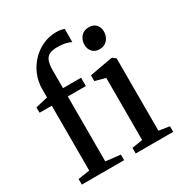

<svg xmlns="http://www.w3.org/2000/svg" viewBox="-191 -965 1036 1100"><g transform="rotate(-30 327.0 -415.0)"><path d="M30.5 0V-37L107.5 -48.5V-477.5H27L26.5 -513L107.5 -532V-584Q107.5 -637.5 126.8 -682.5Q146 -727.5 178.5 -760.5Q211 -793.5 252.2 -811.8Q293.5 -830 336.5 -830Q358.5 -830 371.5 -827.2Q384.5 -824.5 392 -821.5L391.5 -733.5Q381 -741 356.8 -746.8Q332.5 -752.5 300 -752.5Q270 -752.5 250.8 -743.5Q231.5 -734.5 222.5 -712.2Q213.5 -690 213.5 -650.5V-532.5H333V-477.5H213.5V-48L310.5 -37V0ZM387 0V-37L457.5 -48.5V-459.5L389 -478V-516L534.5 -542.5H544.5L565 -526.5V-48L635 -37V0ZM507 -620.5Q477.5 -620.5 460.8 -639Q444 -657.5 444 -686Q444 -717 462.8 -739Q481.5 -761 515 -761H516Q545.5 -761 562.2 -743Q579 -725 579 -696.5Q579 -665.5 560 -643Q541 -620.5 508 -620.5Z"/></g></svg>

Font: Merriweather 72pt Medium
Style: Regular
Weight: 500
Version: Version 2.100